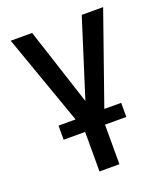

<svg xmlns="http://www.w3.org/2000/svg" viewBox="-138 -640 813 940"><g transform="rotate(-20 269.0 -170.0)"><path d="M28.4 -545.5 195 -74.9H106.2V-1.4H218V204.5H321.7V-1.4H432.5V-74.9H344.8L509.9 -545.5H398.4L271 -143.1L139.9 -545.5Z"/></g></svg>

Font: Margiela Sans Medium
Style: Regular
Weight: 500
Designer: Stefan Endress, Andreas Faust
Version: Version 1.100;FEAKit 1.0